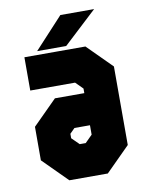

<svg xmlns="http://www.w3.org/2000/svg" viewBox="-79 -746 623 804"><g transform="rotate(-10 232.0 -344.0)"><path d="M150.5 0 47.5 -103V-245.5L150.5 -348.5H275.5V-368L245 -398.5H54.5V-540H314L417 -437V-103L314 0ZM219.5 -141.5H245L275.5 -172V-212H209.5L188.5 -191V-172ZM111.5 -556 233.5 -688H377L235 -556Z"/></g></svg>

Font: Tourney Condensed Black
Style: Regular
Weight: 900
Width: 3
Designer: Tyler Finck
Foundry: Etcetera Type Co
Version: Version 1.010; ttfautohint (v1.8.3)